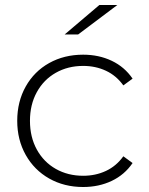

<svg xmlns="http://www.w3.org/2000/svg" viewBox="-20 -745 595 769"><path d="M49 -261Q49 -338 83 -398.5Q117 -459 177 -492.5Q237 -526 313 -526Q376 -526 427.5 -501.5Q479 -477 511 -430L474 -403Q446 -442 404.5 -461.5Q363 -481 313 -481Q252 -481 203.5 -453.5Q155 -426 127.5 -376Q100 -326 100 -261Q100 -196 127.5 -146Q155 -96 203.5 -68.5Q252 -41 313 -41Q363 -41 404.5 -60.5Q446 -80 474 -119L511 -92Q479 -45 427.5 -20.5Q376 4 313 4Q237 4 177 -30Q117 -64 83 -124.5Q49 -185 49 -261ZM378 -725H450L293 -607H239Z"/></svg>

Font: Goldbeck Next Light
Style: Regular
Weight: 300
Designer: Julieta Ulanovsky
Foundry: Julieta Ulanovsky
Version: Version 7.200